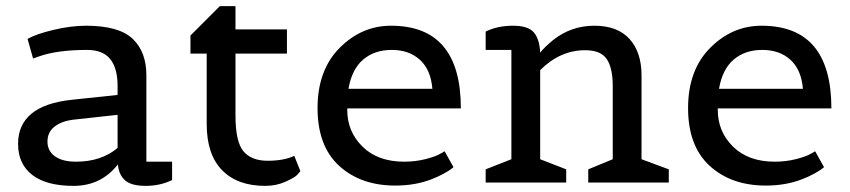

<svg xmlns="http://www.w3.org/2000/svg" viewBox="-20 -596 2775 627"><path d="M542 -68V-8Q503 11 456 11Q409 11 388.5 -7Q368 -25 365 -59Q310 11 220.5 11Q131 11 85 -25Q39 -61 39 -126Q39 -251 213 -270L364 -286V-315Q364 -373 340 -403Q316 -433 264 -433Q168 -433 108 -412L88 -405L70 -469Q98 -485 155 -498.5Q212 -512 261 -512Q368 -512 413 -469.5Q458 -427 458 -350V-68ZM228 -68Q311 -68 364 -113V-221L218 -205Q180 -200 157.5 -182Q135 -164 135 -133.5Q135 -103 159.5 -85.5Q184 -68 228 -68Z M941 -87 961 -37Q957 -32 949.5 -24Q942 -16 912 -2.5Q882 11 846 11Q755 11 705 -40.5Q655 -92 655 -191V-421H602V-480L698 -576H749V-500H917V-421H749V-219Q749 -133 775 -102Q801 -71 854 -71Q907 -71 941 -87Z M1271 10Q1158 10 1087.5 -54.5Q1017 -119 1017 -243Q1017 -367 1089 -439.5Q1161 -512 1257 -512Q1485 -512 1485 -242H1114V-237Q1114 -166 1164 -117Q1214 -68 1300 -68Q1337 -68 1370 -76.5Q1403 -85 1418 -94L1432 -102L1461 -50Q1458 -48 1452.5 -43.5Q1447 -39 1429 -29Q1411 -19 1390 -11Q1337 10 1271 10ZM1118 -306H1392Q1387 -368 1351.5 -400.5Q1316 -433 1259.5 -433Q1203 -433 1166 -401.5Q1129 -370 1118 -306Z M2164 0H1901V-43L1981 -76V-315Q1981 -374 1961.5 -403Q1942 -432 1891 -432Q1809 -432 1744 -367V-76L1829 -43V0H1566V-43L1650 -76V-433H1566V-493Q1605 -512 1655 -512Q1705 -512 1723.5 -490Q1742 -468 1744 -424Q1758 -442 1786 -465Q1845 -512 1921 -512Q1997 -512 2036 -468.5Q2075 -425 2075 -350V-76L2164 -43Z M2481 10Q2368 10 2297.5 -54.5Q2227 -119 2227 -243Q2227 -367 2299 -439.5Q2371 -512 2467 -512Q2695 -512 2695 -242H2324V-237Q2324 -166 2374 -117Q2424 -68 2510 -68Q2547 -68 2580 -76.5Q2613 -85 2628 -94L2642 -102L2671 -50Q2668 -48 2662.5 -43.5Q2657 -39 2639 -29Q2621 -19 2600 -11Q2547 10 2481 10ZM2328 -306H2602Q2597 -368 2561.5 -400.5Q2526 -433 2469.5 -433Q2413 -433 2376 -401.5Q2339 -370 2328 -306Z"/></svg>

Font: Belgrano
Style: Regular
Weight: 400
Version: Version 1.002